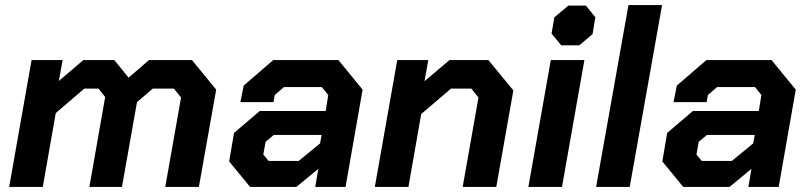

<svg xmlns="http://www.w3.org/2000/svg" viewBox="-20 -734 3177 754"><path d="M104 -498H226L211 -416L307 -498H429L485 -429L565 -498H734L829 -382L761 0H629L691 -351L663 -386H580L518 -333L459 0H331L393 -353L367 -386H311L199 -290L148 0H16Z M880 -100 899 -212 1000 -298H1259L1269 -361L1244 -392H1095L1059 -361L1054 -333H924L937 -398L1053 -498H1309L1404 -382L1337 0H1218L1230 -71L1144 0H962ZM1153 -102 1237 -171 1243 -204H1055L1023 -177L1014 -127L1035 -102Z M1540 -498H1662L1647 -415L1745 -498H1898L1996 -379L1929 0H1797L1859 -351L1831 -386H1751L1634 -286L1584 0H1452Z M2146 -602 2157 -666 2212 -712H2281L2318 -666L2307 -600L2255 -556H2184ZM2143 -498H2275L2187 0H2055Z M2448 -714H2580L2453 0H2321Z M2581 -100 2600 -212 2701 -298H2960L2970 -361L2945 -392H2796L2760 -361L2755 -333H2625L2638 -398L2754 -498H3010L3105 -382L3038 0H2919L2931 -71L2845 0H2663ZM2854 -102 2938 -171 2944 -204H2756L2724 -177L2715 -127L2736 -102Z"/></svg>

Font: Chakra Petch
Style: Bold Italic
Weight: 700
Italic angle: -10°
Designer: Katatrad Aksorn Co.,Ltd.
Foundry: Cadson Demak Co.,Ltd.
Version: Version 1.000; ttfautohint (v1.6)